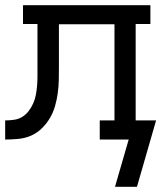

<svg xmlns="http://www.w3.org/2000/svg" viewBox="-20 -540 640 743"><path d="M510 183H425L478 0H366V-74H423V-446H208V-281Q208 -256 207.5 -230.5Q207 -205 203.5 -179.5Q200 -154 193 -129.5Q186 -105 173 -83Q160 -61 141.5 -43Q123 -25 100 -15Q77 -5 51 -2.5Q25 0 0 0V-74Q17 -74 34.5 -76.5Q52 -79 66.5 -88Q81 -97 91.5 -111Q102 -125 109 -141Q116 -157 119 -174Q122 -191 123.5 -208.5Q125 -226 125 -243Q125 -260 125 -278V-447H69V-520H562V-447H505V-74H584Z"/></svg>

Font: Iosevka Plex Etoile
Style: Regular
Weight: 400
Designer: Belleve Invis
Foundry: Belleve Invis
Version: Version 25.1.1; ttfautohint (v1.8.4)